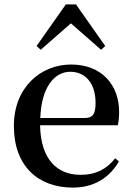

<svg xmlns="http://www.w3.org/2000/svg" viewBox="-20 -836 602 872"><path d="M311 16C406 16 477 -28 520 -103L503 -117C465 -69 417 -42 346 -42C241 -42 165 -110 162 -267H515C519 -284 521 -303 521 -328C521 -449 443 -543 303 -543C165 -543 43 -439 43 -264C43 -81 154 16 311 16ZM163 -300C168 -440 227 -510 299 -510C370 -510 414 -455 414 -369C414 -320 403 -300 364 -300ZM439 -610 458 -627 325 -816H279L146 -627L165 -610L302 -730Z"/></svg>

Font: Noto Serif CJK JP SemiBold
Style: Regular
Weight: 600
Designer: Ryoko NISHIZUKA 西塚涼子 (kana & ideographs); Frank Grießhammer (Latin, Greek & Cyrillic); Wenlong ZHANG 张文龙 (bopomofo); San
Foundry: Adobe
Version: Version 2.001;hotconv 1.1.0;makeotfexe 2.6.0